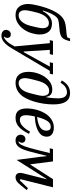

<svg xmlns="http://www.w3.org/2000/svg" viewBox="833 -1633 1012 2718"><g transform="rotate(90 1339.0 -274.0)"><path d="M193 12Q115 12 75.5 -37.5Q36 -87 36 -169Q36 -190 41 -223.5Q46 -257 60 -314Q91 -435 128 -512Q165 -589 206 -631Q226 -651 246.5 -664Q267 -677 290 -685Q313 -693 340 -697.5Q367 -702 400 -705Q430 -707 448.5 -709Q467 -711 479 -713Q491 -715 498 -717.5Q505 -720 511 -723L525 -760H563Q552 -714 541 -690Q530 -666 513 -648Q504 -640 493 -633.5Q482 -627 465.5 -622Q449 -617 426 -613.5Q403 -610 371 -608Q338 -605 315 -602.5Q292 -600 275 -596Q258 -592 245.5 -585Q233 -578 222 -567Q198 -542 175 -496Q152 -450 129 -376L137 -372Q170 -434 213.5 -469Q257 -504 313 -504Q391 -504 429.5 -456.5Q468 -409 468 -331Q468 -277 450 -216.5Q432 -156 397 -105.5Q362 -55 310.5 -21.5Q259 12 193 12ZM198 -32Q225 -32 248 -45Q271 -58 289.5 -80Q308 -102 322 -132Q336 -162 345 -197Q355 -240 362 -268Q369 -296 372.5 -315.5Q376 -335 377.5 -348Q379 -361 379 -374Q379 -409 362.5 -434.5Q346 -460 306 -460Q279 -460 256 -447Q233 -434 214.5 -412Q196 -390 182 -359.5Q168 -329 159 -295Q148 -252 141.5 -224Q135 -196 131.5 -176.5Q128 -157 126.5 -144Q125 -131 125 -118Q125 -83 141.5 -57.5Q158 -32 198 -32Z M487 212Q449 212 426 194Q403 176 403 147Q403 120 420.5 99.5Q438 79 467 79Q491 79 504 92.5Q517 106 517 128Q517 141 511.5 153.5Q506 166 498 173L505 178Q538 164 569.5 129.5Q601 95 637 25L591 -473H548L559 -518H757L746 -473H686L709 -103H718L923 -473H861L872 -518H1034L1023 -473H983L661 70Q638 110 615 137Q592 164 570 180.5Q548 197 527 204.5Q506 212 487 212Z M1155 12Q1075 12 1036 -37Q997 -86 997 -170Q997 -230 1015 -290Q1033 -350 1065.5 -398.5Q1098 -447 1144 -477.5Q1190 -508 1247 -508Q1292 -508 1317.5 -488Q1343 -468 1351 -424L1358 -426Q1364 -460 1368 -502Q1372 -544 1372 -589Q1372 -656 1349 -686Q1326 -716 1286 -716Q1248 -716 1216 -696Q1184 -676 1149 -625L1119 -644Q1157 -708 1200.5 -734Q1244 -760 1298 -760Q1334 -760 1363.5 -747.5Q1393 -735 1414 -707.5Q1435 -680 1446.5 -635Q1458 -590 1458 -524Q1458 -457 1448 -388Q1438 -319 1419.5 -256.5Q1401 -194 1375 -142Q1349 -90 1317 -58Q1279 -20 1238.5 -4Q1198 12 1155 12ZM1157 -32Q1185 -32 1207.5 -44.5Q1230 -57 1248 -79.5Q1266 -102 1278.5 -131.5Q1291 -161 1300 -196Q1310 -237 1317.5 -265.5Q1325 -294 1329 -314Q1333 -334 1335 -347.5Q1337 -361 1337 -373Q1337 -412 1320.5 -438Q1304 -464 1266 -464Q1238 -464 1215.5 -451.5Q1193 -439 1175 -416.5Q1157 -394 1144.5 -364Q1132 -334 1123 -300Q1112 -259 1105 -230.5Q1098 -202 1094 -182Q1090 -162 1088 -148.5Q1086 -135 1086 -123Q1086 -84 1102.5 -58Q1119 -32 1157 -32Z M1649 12Q1578 12 1546.5 -28.5Q1515 -69 1515 -149Q1515 -186 1522 -229Q1529 -272 1543 -314.5Q1557 -357 1579 -396Q1601 -435 1631 -464.5Q1661 -494 1699.5 -512Q1738 -530 1786 -530Q1809 -530 1832 -525Q1855 -520 1873.5 -508.5Q1892 -497 1903.5 -477.5Q1915 -458 1915 -429Q1915 -401 1902 -373Q1889 -345 1856 -321.5Q1823 -298 1767.5 -281.5Q1712 -265 1628 -260Q1621 -228 1616 -195.5Q1611 -163 1611 -136Q1611 -94 1627 -71.5Q1643 -49 1678 -49Q1723 -49 1764.5 -87Q1806 -125 1843 -193L1875 -178Q1851 -130 1826.5 -94Q1802 -58 1775 -34.5Q1748 -11 1717 0.5Q1686 12 1649 12ZM1636 -293Q1739 -305 1784.5 -337.5Q1830 -370 1830 -425Q1830 -451 1818 -468.5Q1806 -486 1774 -486Q1752 -486 1733 -476.5Q1714 -467 1697.5 -444.5Q1681 -422 1665.5 -385Q1650 -348 1636 -293Z M1968 12Q1931 12 1909 -8.5Q1887 -29 1887 -59Q1887 -88 1904.5 -108Q1922 -128 1951 -128Q1974 -128 1987.5 -114Q2001 -100 2001 -80Q2001 -66 1995.5 -54Q1990 -42 1982 -35L1988 -30Q2000 -30 2014 -45Q2022 -54 2030.5 -69Q2039 -84 2049.5 -111.5Q2060 -139 2073 -183.5Q2086 -228 2103 -297L2147 -473H2079L2090 -518H2265L2306 -198H2311L2516 -518H2632L2516 -57L2534 -49L2644 -164L2670 -145L2602 -61Q2567 -17 2541.5 -2.5Q2516 12 2493 12Q2459 12 2443 -6.5Q2427 -25 2427 -51Q2427 -62 2429 -74.5Q2431 -87 2434 -98L2517 -426H2512L2455 -336L2244 -3L2200 -336L2191 -426H2185L2155 -304Q2137 -232 2123.5 -183.5Q2110 -135 2097.5 -103.5Q2085 -72 2073.5 -53Q2062 -34 2049 -21Q2017 12 1968 12Z"/></g></svg>

Font: IBM Plex Serif Text
Style: Italic
Weight: 450
Italic angle: -14°
Designer: Mike Abbink, Paul van der Laan, Pieter van Rosmalen
Foundry: Bold Monday
Version: Version 3.001